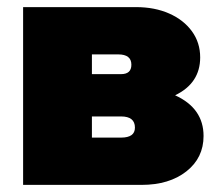

<svg xmlns="http://www.w3.org/2000/svg" viewBox="-20 -520 626 540"><path d="M472.5 -252Q552.5 -215.5 552.5 -137.5Q552.5 -76 504.2 -38Q456 0 378 0H45V-500H362.5Q415 -500 455.8 -482Q496.5 -464 519.8 -432Q543 -400 543 -358.5Q543 -286 472.5 -252ZM320.5 -311.5Q349.5 -311.5 349.5 -338Q349.5 -367 312.5 -367H238.5V-311.5ZM320.5 -133Q359.5 -133 359.5 -161Q359.5 -192.5 320.5 -192.5H238.5V-133Z"/></svg>

Font: Overused Grotesk Black
Style: Regular
Weight: 900
Version: Version 0.004